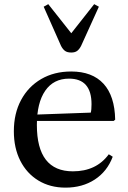

<svg xmlns="http://www.w3.org/2000/svg" viewBox="-20 -870 600 901"><path d="M287.5 10.5Q215 10.5 160.2 -22.8Q105.5 -56 75.2 -115.8Q45 -175.5 45 -254Q45 -337.5 78.8 -400.5Q112.5 -463.5 173.2 -499Q234 -534.5 314 -534.5Q413 -534.5 465.8 -477Q518.5 -419.5 520.5 -308.5L513.5 -302.5H126V-331.5L406 -341.5Q409.5 -354.5 409.5 -381Q409.5 -501 304 -501Q231.5 -501 192.2 -444.2Q153 -387.5 153 -283.5Q153 -66 322 -66Q432 -66 490.5 -146L509 -134.5Q483 -65.5 424.8 -27.5Q366.5 10.5 287.5 10.5ZM314.5 -623.5Q295.5 -623.5 285 -631.2Q274.5 -639 266.5 -654.5L185 -838.5L206.5 -850.5L314.5 -714L422 -850.5L444 -838.5L360.5 -654.5Q352.5 -639 342.2 -631.2Q332 -623.5 314.5 -623.5Z"/></svg>

Font: Libre Caslon Text
Style: Regular
Weight: 400
Designer: Pablo Impallari, Rodrigo Fuenzalida, Katja Schimmel
Foundry: Pablo Impallari, Rodrigo Fuenzalida
Version: Version 2.000